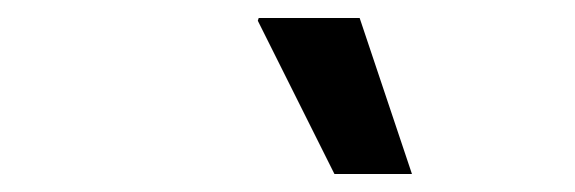

<svg xmlns="http://www.w3.org/2000/svg" viewBox="-20 -780 638 213"><path d="M351 -587 266 -757 267 -760H379L437 -587Z"/></svg>

Font: Chivo SemiBold
Style: Italic
Weight: 600
Italic angle: -8.05°
Designer: Hector Gatti
Foundry: Omnibus-Type
Version: Version 2.002